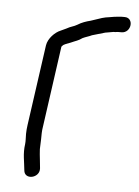

<svg xmlns="http://www.w3.org/2000/svg" viewBox="-41 -499 378 521"><g transform="rotate(5 148.0 -238.0)"><path d="M85 -36C84 -49 82 -62 81 -74L80 -88C80 -98 81 -105 81 -115C81 -125 81 -138 83 -149L114 -370L116 -372C119 -377 131 -380 138 -383C151 -389 158 -390 169 -398C177 -402 186 -404 194 -408L225 -417C229 -418 231 -419 234 -419C241 -420 246 -421 251 -422C254 -422 258 -422 263 -423H273C300 -423 305 -465 278 -465H268C261 -464 254 -464 249 -463L237 -461C230 -460 223 -459 217 -457L187 -447C175 -444 163 -440 152 -433C142 -427 135 -427 123 -420L108 -413C93 -407 75 -389 72 -370L41 -150C40 -142 39 -134 39 -126C39 -116 40 -107 39 -98C35 -71 41 -50 43 -27C45 0 87 -9 85 -36Z"/></g></svg>

Font: PolanStronk
Style: Ita
Weight: 500
Version: Version 1.0